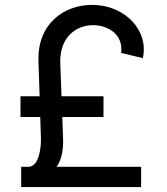

<svg xmlns="http://www.w3.org/2000/svg" viewBox="-20 -757 674 777"><path d="M551.1 0V-82H208.8C230.5 -111.2 237.2 -154.1 235.1 -200.6L231.9 -283.4H398.8V-367.5H229L223.7 -508.2C223.7 -609.7 290.5 -655.2 356.5 -655.2C419 -655.2 479.8 -615.8 470.2 -543L557.9 -521.7C583.1 -631 488.6 -737.2 352.6 -737.2C240.1 -737.2 130 -661.9 135.7 -508.2L140.3 -367.5H62.9V-283.4H142.8L145.6 -199.9C147 -157.7 137.4 -82.7 95.5 -82H65.7V0Z"/></svg>

Font: GiG Sans Text
Style: Regular
Weight: 400
Designer: Andreas Faust
Version: Version 1.100;FEAKit 1.0